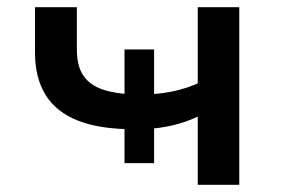

<svg xmlns="http://www.w3.org/2000/svg" viewBox="-20 -512 785 532"><path d="M528 0V-189Q497 -174 459.5 -165Q422 -156 377 -154L407 -177V-60H325V-177L349 -154Q256 -154 195.5 -178Q135 -202 106 -249.5Q77 -297 77 -366V-492H193V-375Q193 -329 211 -302.5Q229 -276 264.5 -264Q300 -252 353 -250L325 -237V-375H407V-237L379 -250Q420 -251 457 -258.5Q494 -266 528 -281V-492H643V0Z"/></svg>

Font: Nunito Sans 10pt Expanded SemiBold
Style: Regular
Weight: 600
Width: 7
Designer: Vernon Adams
Foundry: Vernon Adams
Version: Version 3.101;gftools[0.9.27]